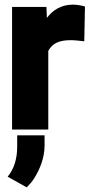

<svg xmlns="http://www.w3.org/2000/svg" viewBox="-20 -558 409 827"><path d="M13 203 95 249C107 237 118 225 128 209C150 173 172 125 172 68V25H54V74C54 129 39 172 13 203ZM32 0H188V-339C205 -370 232 -385 285 -385C302 -385 327 -382 343 -380L346 -530C333 -534 312 -538 294 -538C243 -538 207 -514 182 -481L180 -528H32Z"/></svg>

Font: Asimov Pro
Style: Blk
Weight: 900
Designer: Google
Version: Version 2.000980; 2014